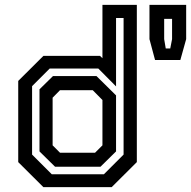

<svg xmlns="http://www.w3.org/2000/svg" viewBox="-20 -770 786 790"><path d="M439.5 0H158.5L55 -103V-437L158.5 -540H391.5L401.5 -530.5V-750H543V-103ZM393.5 -84H206.5L142.5 -147V-402.5L198 -457H377L457.5 -377.5V-147ZM371 -141.5 401.5 -172V-358.5L361.5 -399H227L196.5 -368V-172L227 -141.5ZM407.5 -53 488.5 -134V-696H457.5V-414.5L384.5 -488H184.5L112 -415.5V-134L193 -53ZM618 -523 595 -609V-750H746V-609L722 -523ZM662 -570.5H680.5L688 -609V-692.5H655.5V-609Z"/></svg>

Font: Tourney SemiBold
Style: Regular
Weight: 600
Version: Version 1.015